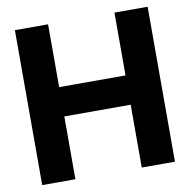

<svg xmlns="http://www.w3.org/2000/svg" viewBox="-81 -802 871 882"><g transform="rotate(-10 355.0 -361.5)"><path d="M45.4 -722.7V0H200.2V-293H509.8V0H664.6V-722.7H509.8V-429.7H200.2V-722.7Z"/></g></svg>

Font: Giphurs ExtraBold
Style: Regular
Weight: 800
Version: Version 1.000